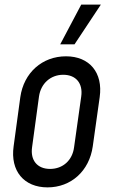

<svg xmlns="http://www.w3.org/2000/svg" viewBox="-20 -800 491 832"><path d="M241 -608H303L417 -780H332ZM186 12C288 12 367 -59 382 -166L412 -379C427 -485 368 -556 266 -556C163 -556 83 -485 68 -379L39 -166C24 -59 84 12 186 12ZM197 -68C141 -68 111 -106 119 -162L149 -382C157 -438 199 -476 254 -476C310 -476 340 -438 332 -382L301 -162C294 -106 253 -68 197 -68Z"/></svg>

Font: Mohave
Style: Italic
Weight: 400
Italic angle: -8°
Designer: Gumpita Rahayu
Foundry: Tokotype
Version: Version 2.002;PS 002.002;hotconv 1.0.88;makeotf.lib2.5.64775